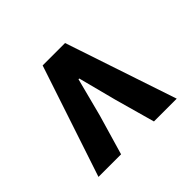

<svg xmlns="http://www.w3.org/2000/svg" viewBox="-113 -902 727 727"><g transform="rotate(-45 250.0 -539.0)"><path d="M40 -315H161L208 -476L248 -630H252L292 -476L337 -315H459L309 -763H189Z"/></g></svg>

Font: Noto Sans Mono CJK TC
Style: Bold
Weight: 700
Designer: Ryoko NISHIZUKA 西塚涼子 (kana, bopomofo & ideographs); Paul D. Hunt (Latin, Greek & Cyrillic); Sandoll Communications 산돌커뮤니
Foundry: Adobe
Version: Version 2.004;hotconv 1.0.118;makeotfexe 2.5.65603